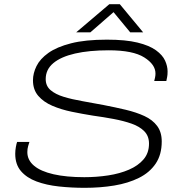

<svg xmlns="http://www.w3.org/2000/svg" viewBox="-20 -888 883 920"><path d="M386 12Q322 12 262 5.5Q202 -1 155 -18.5Q108 -36 80.5 -68Q53 -100 53 -151Q53 -167 56 -183.5Q59 -200 62 -208H121Q119 -202 115 -188.5Q111 -175 111 -159Q111 -121 143 -94Q175 -67 236.5 -53Q298 -39 384 -39Q443 -39 498.5 -47.5Q554 -56 598 -75Q642 -94 668 -124.5Q694 -155 694 -200Q694 -236 671.5 -259Q649 -282 610.5 -295.5Q572 -309 524 -318Q476 -327 425 -334Q375 -342 324 -352.5Q273 -363 231 -381Q189 -399 163.5 -428.5Q138 -458 138 -503Q138 -537 155 -571.5Q172 -606 212 -634.5Q252 -663 320.5 -680.5Q389 -698 492 -698Q582 -698 639 -684Q696 -670 727.5 -647Q759 -624 771 -597.5Q783 -571 783 -546Q783 -539 782.5 -530.5Q782 -522 777 -500H719Q724 -519 724.5 -526.5Q725 -534 725 -536Q725 -579 671 -613Q617 -647 501 -647Q407 -647 339.5 -631.5Q272 -616 235.5 -585.5Q199 -555 199 -509Q199 -476 222.5 -456Q246 -436 285.5 -424Q325 -412 374 -403.5Q423 -395 475 -385Q532 -374 582.5 -362Q633 -350 672 -332Q711 -314 733 -284.5Q755 -255 755 -210Q755 -147 726 -104Q697 -61 645.5 -35.5Q594 -10 527.5 1Q461 12 386 12ZM345 -733 504 -868H554L666 -733H604L514 -842H538L413 -733Z"/></svg>

Font: Archivo Expanded Thin
Style: Italic
Weight: 250
Width: 7
Italic angle: -10°
Designer: Hector Gatti
Foundry: Omnibus-Type
Version: Version 2.001